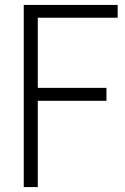

<svg xmlns="http://www.w3.org/2000/svg" viewBox="-20 -760 506 780"><path d="M76.5 0V-740H458V-688H133.5V-403H412.5V-350.5H133.5V0Z"/></svg>

Font: Encode Sans Cnd Lt
Style: Regular
Weight: 300
Width: 3
Designer: Multiple Designers
Foundry: Impallari Type
Version: Version 3.002; ttfautohint (v1.8.3) -l 8 -r 50 -G 200 -x 14 